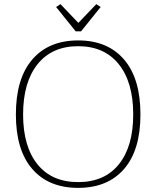

<svg xmlns="http://www.w3.org/2000/svg" viewBox="-20 -901 758 931"><path d="M252 -867 273 -881 360 -790 447 -881 468 -867 373 -749H347ZM57 -346Q57 -520 136.5 -612.5Q216 -705 359 -705Q502 -705 581.5 -612.5Q661 -520 661 -346Q661 -173 581.5 -81.5Q502 10 359 10Q216 10 136.5 -81.5Q57 -173 57 -346ZM626 -346Q626 -502 556 -589.5Q486 -677 359 -677Q232 -677 162 -589.5Q92 -502 92 -346Q92 -191 161.5 -104.5Q231 -18 359 -18Q487 -18 556.5 -104.5Q626 -191 626 -346Z"/></svg>

Font: Maitree ExtraLight
Style: Regular
Weight: 275
Designer: CadsonDemak Team
Foundry: CadsonDemak
Version: Version 1.003